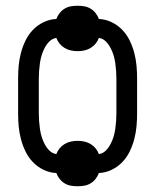

<svg xmlns="http://www.w3.org/2000/svg" viewBox="-20 -594 540 668"><path d="M250 54Q238 54 226.5 52Q215 50 205 44Q195 38 187.5 28.5Q180 19 176 8Q153 7 132 -3Q111 -13 95 -29.5Q79 -46 69 -66.5Q59 -87 53 -109.5Q47 -132 45 -154.5Q43 -177 43 -200V-320Q43 -343 45 -365.5Q47 -388 53 -410.5Q59 -433 69 -453.5Q79 -474 95 -490.5Q111 -507 132 -517Q153 -527 176 -528Q180 -539 187.5 -548.5Q195 -558 205 -564Q215 -570 226.5 -572Q238 -574 250 -574Q262 -574 273.5 -572Q285 -570 295 -564Q305 -558 312.5 -548.5Q320 -539 324 -528Q347 -527 368 -517Q389 -507 405 -490.5Q421 -474 431 -453.5Q441 -433 447 -410.5Q453 -388 455 -365.5Q457 -343 457 -320V-200Q457 -177 455 -154.5Q453 -132 447 -109.5Q441 -87 431 -66.5Q421 -46 405 -29.5Q389 -13 368 -3Q347 7 324 8Q320 19 312.5 28.5Q305 38 295 44Q285 50 273.5 52Q262 54 250 54ZM324 -58Q338 -60 348 -70Q358 -80 364.5 -92.5Q371 -105 375 -118Q379 -131 381 -145Q383 -159 384 -172.5Q385 -186 385 -200V-320Q385 -334 384 -347.5Q383 -361 381 -375Q379 -389 375 -402Q371 -415 364.5 -427.5Q358 -440 348 -450Q338 -460 324 -462Q320 -451 312.5 -442Q305 -433 295 -427Q285 -421 273.5 -418.5Q262 -416 250 -416Q238 -416 226.5 -418.5Q215 -421 205 -427Q195 -433 187.5 -442Q180 -451 176 -462Q162 -460 152 -450Q142 -440 135.5 -427.5Q129 -415 125 -402Q121 -389 119 -375Q117 -361 116 -347.5Q115 -334 115 -320V-200Q115 -186 116 -172.5Q117 -159 119 -145Q121 -131 125 -118Q129 -105 135.5 -92.5Q142 -80 152 -70Q162 -60 176 -58Q180 -69 187.5 -78Q195 -87 205 -93Q215 -99 226.5 -101.5Q238 -104 250 -104Q262 -104 273.5 -101.5Q285 -99 295 -93Q305 -87 312.5 -78Q320 -69 324 -58Z"/></svg>

Font: Moesevka
Style: Regular
Weight: 400
Monospace: yes
Designer: Belleve Invis
Foundry: Belleve Invis
Version: Version 32.5.0; ttfautohint (v1.8.4)